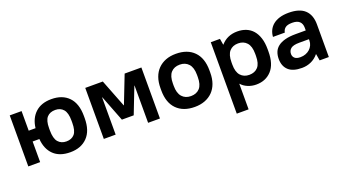

<svg xmlns="http://www.w3.org/2000/svg" viewBox="-54 -1039 3179 1768"><g transform="rotate(-20 1535.0 -155.0)"><path d="M65 -500H181V-308H248Q259 -402 317.5 -456Q376 -510 475 -510Q583 -510 644 -446.5Q705 -383 705 -261V-239Q705 -118 643 -54Q581 10 475 10Q371 10 313 -46Q255 -102 247 -202H181V0H65ZM475 -96Q526 -96 554.5 -128.5Q583 -161 583 -239V-261Q583 -337 554 -370.5Q525 -404 475 -404Q422 -404 393.5 -372Q365 -340 365 -266V-244Q365 -164 394.5 -130Q424 -96 475 -96Z M805 -500H977L1083 -228H1085L1191 -500H1355V0H1239V-365H1237L1138 -110H1022L923 -365H921V0H805Z M1695 10Q1582 10 1518.5 -54.5Q1455 -119 1455 -239V-261Q1455 -320 1471.5 -366Q1488 -412 1519.5 -444Q1551 -476 1595 -493Q1639 -510 1695 -510Q1808 -510 1871.5 -445.5Q1935 -381 1935 -261V-239Q1935 -180 1918.5 -134Q1902 -88 1870.5 -56Q1839 -24 1794.5 -7Q1750 10 1695 10ZM1695 -96Q1750 -96 1781.5 -130.5Q1813 -165 1813 -239V-261Q1813 -333 1781 -368.5Q1749 -404 1695 -404Q1640 -404 1608.5 -369.5Q1577 -335 1577 -261V-239Q1577 -167 1609 -131.5Q1641 -96 1695 -96Z M2035 -500H2125L2135 -440H2137Q2198 -510 2297 -510Q2344 -510 2382.5 -494.5Q2421 -479 2448 -448Q2475 -417 2490 -370.5Q2505 -324 2505 -261V-239Q2505 -115 2447.5 -52.5Q2390 10 2297 10Q2254 10 2215.5 -6Q2177 -22 2153 -50H2151V200H2035ZM2267 -96Q2321 -96 2352 -130Q2383 -164 2383 -239V-261Q2383 -334 2351.5 -369Q2320 -404 2267 -404Q2213 -404 2182 -369.5Q2151 -335 2151 -260V-238Q2151 -166 2182.5 -131Q2214 -96 2267 -96Z M2745 10Q2656 10 2613 -30Q2570 -70 2570 -141Q2570 -178 2582 -208Q2594 -238 2621 -259Q2648 -280 2691 -291.5Q2734 -303 2795 -303H2894V-330Q2894 -369 2871 -390.5Q2848 -412 2800 -412Q2752 -412 2731 -394.5Q2710 -377 2706 -350H2590Q2592 -384 2606 -413.5Q2620 -443 2646 -464.5Q2672 -486 2710.5 -498Q2749 -510 2800 -510Q2907 -510 2958.5 -461Q3010 -412 3010 -320V0H2920L2909 -65H2907Q2878 -29 2836 -9.5Q2794 10 2745 10ZM2765 -88Q2793 -88 2816.5 -97Q2840 -106 2857 -121.5Q2874 -137 2884 -158.5Q2894 -180 2894 -205V-217H2800Q2740 -217 2716 -197.5Q2692 -178 2692 -145Q2692 -120 2709.5 -104Q2727 -88 2765 -88Z"/></g></svg>

Font: PT Root UI Bold
Style: Regular
Weight: 700
Designer: Vitaly Kuzmin
Foundry: ParaType Ltd.
Version: Version 2.000G